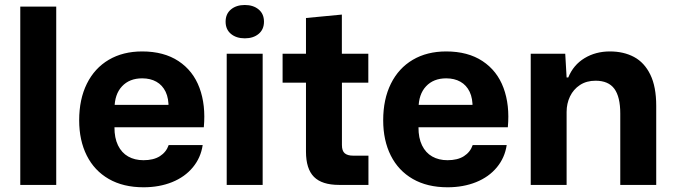

<svg xmlns="http://www.w3.org/2000/svg" viewBox="-20 -756 2757 785"><path d="M62.9 -729H209.9V0H62.9Z M303.7 -264.3Q303.7 -350.3 335.2 -413.8Q366.7 -477.3 424.7 -511.5Q482.7 -545.7 561.3 -545.7Q650 -545.7 709.8 -506.2Q769.7 -466.7 795.7 -396.5Q821.7 -326.3 813.3 -235.7H448Q447.7 -192 462.5 -161.7Q477.3 -131.3 504 -116.2Q530.7 -101 566.7 -101Q608 -101 633.8 -117.5Q659.7 -134 669.7 -163H808.7Q801 -111 768.3 -71.7Q735.7 -32.3 683.5 -11.3Q631.3 9.7 566.7 9.7Q484 9.7 424.8 -24.3Q365.7 -58.3 334.7 -120.2Q303.7 -182 303.7 -264.3ZM435.3 -327.3H682.7L669 -313Q670.3 -353.3 657.2 -380.7Q644 -408 619.5 -421.8Q595 -435.7 561.3 -435.7Q509.3 -435.7 478.8 -403Q448.3 -370.3 448.3 -313Z M906.9 -536.3H1053.9V0H906.9ZM902.4 -667.4Q902.4 -699.3 924.3 -717.4Q946.1 -735.6 980.9 -735.6Q1015.6 -735.6 1037.4 -717.4Q1059.3 -699.3 1059.3 -667.4Q1059.3 -635.6 1037.4 -617.4Q1015.6 -599.3 980.9 -599.3Q946.1 -599.3 924.3 -617.4Q902.4 -635.6 902.4 -667.4Z M1231 -136.3V-417.9H1135.4V-536.3H1231V-682.4L1377.7 -696.4V-536.3H1485.9V-417.9H1378V-163.1Q1378 -139.1 1389.4 -129.4Q1400.9 -119.6 1423.6 -119.6H1486.4V0H1366.3Q1296.4 0 1263.7 -32.8Q1231 -65.6 1231 -136.3Z M1546.7 -264.3Q1546.7 -350.3 1578.2 -413.8Q1609.7 -477.3 1667.7 -511.5Q1725.7 -545.7 1804.3 -545.7Q1893 -545.7 1952.8 -506.2Q2012.7 -466.7 2038.7 -396.5Q2064.7 -326.3 2056.3 -235.7H1691Q1690.7 -192 1705.5 -161.7Q1720.3 -131.3 1747 -116.2Q1773.7 -101 1809.7 -101Q1851 -101 1876.8 -117.5Q1902.7 -134 1912.7 -163H2051.7Q2044 -111 2011.3 -71.7Q1978.7 -32.3 1926.5 -11.3Q1874.3 9.7 1809.7 9.7Q1727 9.7 1667.8 -24.3Q1608.7 -58.3 1577.7 -120.2Q1546.7 -182 1546.7 -264.3ZM1678.3 -327.3H1925.7L1912 -313Q1913.3 -353.3 1900.2 -380.7Q1887 -408 1862.5 -421.8Q1838 -435.7 1804.3 -435.7Q1752.3 -435.7 1721.8 -403Q1691.3 -370.3 1691.3 -313Z M2149.9 -536.3H2291L2296.6 -439.3H2303.4Q2324.4 -490.7 2369.9 -518.2Q2415.3 -545.7 2473.6 -545.7Q2529.9 -545.7 2572.2 -523.1Q2614.6 -500.4 2638.8 -451Q2663 -401.6 2663 -323.6V0H2516V-291.9Q2516 -360 2491.8 -393Q2467.6 -426 2415 -426Q2378 -426 2351.3 -408.5Q2324.6 -391 2310.6 -361.9Q2296.6 -332.7 2296.6 -298.3V0H2149.9Z"/></svg>

Font: Mona Sans VF XLt
Style: Regular
Weight: 200
Designer: Deni Anggara
Foundry: GitHub
Version: Version 2.000;Glyphs 3.2.3 (3260)